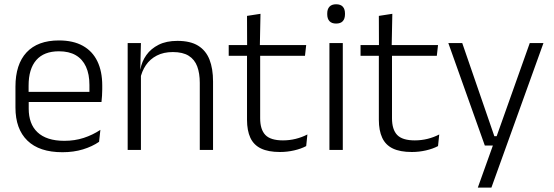

<svg xmlns="http://www.w3.org/2000/svg" viewBox="-20 -684 2526 876"><path d="M265 10.5Q159.5 10.5 105 -42.5Q50.5 -95.5 50.5 -193.5V-288.5Q50.5 -390.5 101.2 -445Q152 -499.5 249 -499.5Q314 -499.5 358 -475Q402 -450.5 424.2 -404.5Q446.5 -358.5 446.5 -294V-276.5Q446.5 -262 445.5 -247.5Q444.5 -233 443 -218.5H387Q388 -240.5 388 -260.2Q388 -280 388 -296.5Q388 -345.5 372.2 -379.8Q356.5 -414 325.8 -432Q295 -450 249 -450Q180.5 -450 145.5 -409.8Q110.5 -369.5 110.5 -293.5V-246L111 -238V-187.5Q111 -154 120.8 -127Q130.5 -100 150.8 -80.8Q171 -61.5 201.8 -51.5Q232.5 -41.5 273.5 -41.5Q321 -41.5 361.8 -54.8Q402.5 -68 438 -91.5L432 -37Q401 -15.5 358.5 -2.5Q316 10.5 265 10.5ZM82 -218.5V-265H429.5V-218.5Z M891.5 0V-306Q891.5 -349.5 879.8 -381Q868 -412.5 841 -429.5Q814 -446.5 768.5 -446.5Q726.5 -446.5 695.5 -430.5Q664.5 -414.5 645.5 -386.5Q626.5 -358.5 619.5 -322.5L607 -367.5H620.5Q627 -403.5 647.8 -432.8Q668.5 -462 703.8 -479.8Q739 -497.5 789.5 -497.5Q848.5 -497.5 884 -475.5Q919.5 -453.5 935.8 -412.2Q952 -371 952 -312V0ZM562.5 0V-487.5H623L620 -367L623 -364V0Z M1257.5 9.5Q1204 9.5 1170.8 -6.5Q1137.5 -22.5 1122.2 -55.5Q1107 -88.5 1107 -137.5V-455.5H1167V-144.5Q1167 -93 1190.8 -68.2Q1214.5 -43.5 1271 -43.5Q1301 -43.5 1329.2 -50.5Q1357.5 -57.5 1382.5 -70.5L1377 -17.5Q1353.5 -5 1322 2.2Q1290.5 9.5 1257.5 9.5ZM1023.5 -429.5V-478.5H1377L1371.5 -429.5ZM1107.5 -471.5 1107 -611.5 1168.5 -621 1165.5 -471.5Z M1483 0V-487.5H1544V0ZM1513.5 -576.5Q1493.5 -576.5 1483.2 -587.5Q1473 -598.5 1473 -619V-622.5Q1473 -642.5 1483.2 -653.5Q1493.5 -664.5 1513.5 -664.5Q1534 -664.5 1544 -653.5Q1554 -642.5 1554 -622.5V-619Q1554 -598.5 1544 -587.5Q1534 -576.5 1513.5 -576.5Z M1859 9.5Q1805.5 9.5 1772.2 -6.5Q1739 -22.5 1723.8 -55.5Q1708.5 -88.5 1708.5 -137.5V-455.5H1768.5V-144.5Q1768.5 -93 1792.2 -68.2Q1816 -43.5 1872.5 -43.5Q1902.5 -43.5 1930.8 -50.5Q1959 -57.5 1984 -70.5L1978.5 -17.5Q1955 -5 1923.5 2.2Q1892 9.5 1859 9.5ZM1625 -429.5V-478.5H1978.5L1973 -429.5ZM1709 -471.5 1708.5 -611.5 1770 -621 1767 -471.5Z M2272.5 -62.5 2241 -48.5 2397 -487.5H2459.5L2222 172H2160L2237 -43L2262.5 -20H2192L2025.5 -487.5H2089L2235.5 -62.5Z"/></svg>

Font: Anek Tamil Light
Style: Regular
Weight: 300
Designer: Aadarsh Rajan (Tamil), Yesha Goshar (Latin)
Foundry: Ek Type
Version: Version 1.003